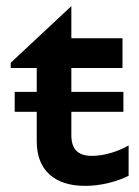

<svg xmlns="http://www.w3.org/2000/svg" viewBox="-20 -597 455 627"><path d="M213 -375V-297H383V-232H213V-156Q213 -121 229.5 -104.5Q246 -88 280 -88Q310 -88 342 -97.5Q374 -107 400 -122V-23Q373 -9 334.5 0.5Q296 10 258 10Q183 10 141.5 -27.5Q100 -65 100 -136V-232H28V-297H100V-375H15V-392L213 -577V-472H380V-375Z"/></svg>

Font: Madhuban Medium
Style: Regular
Weight: 500
Designer: jaikishan Patel
Foundry: MagicType
Version: Version 1.000